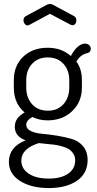

<svg xmlns="http://www.w3.org/2000/svg" viewBox="-20 -721 492 973"><path d="M25 99C25 139.7 43.8 172 81.5 196C119.2 220 168 232 228 232C286.7 232 334 219.7 370 195C406 170.3 424 135.3 424 90C424 61.3 416.3 38 401 20C385.7 2 366.5 -10.3 343.5 -17C320.5 -23.7 295.5 -29.2 268.5 -33.5C241.5 -37.8 216.5 -41 193.5 -43C170.5 -45 151.3 -49.7 136 -57C120.7 -64.3 113 -75 113 -89C113 -103.7 123.3 -116.7 144 -128C168 -116.7 193.7 -111 221 -111C271.7 -111 313.3 -126.7 346 -158C378.7 -189.3 395 -229 395 -277V-315C395 -353 385.7 -384.3 367 -409C381 -433 399.7 -447.3 423 -452C434.3 -454.7 440 -462 440 -474C440 -480.7 437.3 -486.7 432 -492C426.7 -497.3 419.3 -500 410 -500C398 -500 385.7 -494.3 373 -483C360.3 -471.7 349 -456.3 339 -437C307.7 -465 268.7 -479 222 -479C170.7 -479 129.2 -463.8 97.5 -433.5C65.8 -403.2 50 -363.7 50 -315V-277C50 -223.7 68.3 -181.7 105 -151C71.7 -133 55 -109 55 -79C55 -45.7 73.3 -22.7 110 -10C53.3 12.7 25 49 25 99ZM88 93C88 52.3 117.7 22.7 177 4L212 8C228.7 9.3 242.5 10.7 253.5 12C264.5 13.3 277.3 16 292 20C306.7 24 318.5 28.7 327.5 34C336.5 39.3 344.3 47 351 57C357.7 67 361 78.7 361 92C361 120 349.2 142.3 325.5 159C301.8 175.7 269 184 227 184C184.3 184 150.5 175.7 125.5 159C100.5 142.3 88 120.3 88 93ZM99 -618C99 -611.3 101.2 -605.3 105.5 -600C109.8 -594.7 114.7 -592 120 -592L129 -595L233 -651L337 -596C343 -594 346.3 -593 347 -593C352.3 -593 357 -595.3 361 -600C365 -604.7 367 -610.3 367 -617C367 -628.3 362.7 -636 354 -640L250 -696C244.7 -699.3 239 -701 233 -701C227 -701 221.3 -699.3 216 -696L112 -640C103.3 -635.3 99 -628 99 -618ZM113 -278V-315C113 -348.3 122.8 -375.8 142.5 -397.5C162.2 -419.2 188.7 -430 222 -430C255.3 -430 281.8 -419.2 301.5 -397.5C321.2 -375.8 331 -348.3 331 -315V-277C331 -243 321.2 -215 301.5 -193C281.8 -171 255.7 -160 223 -160C189 -160 162.2 -171 142.5 -193C122.8 -215 113 -243.3 113 -278Z"/></svg>

Font: Terminal Dosis
Style: Book
Weight: 400
Designer: EdgarTolentino, PabloImpallari, IginoMarini
Foundry: EdgarTolentino, PabloImpallari, IginoMarini
Version: Version 1.006